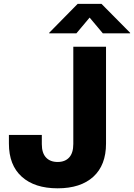

<svg xmlns="http://www.w3.org/2000/svg" viewBox="-20 -971 698 1000"><path d="M280.3 9.8Q160.6 9.8 93.5 -50.5Q26.4 -110.8 26.4 -223.1V-268.1H197.8V-220.2Q197.8 -174.3 219.5 -150.9Q241.2 -127.4 280.3 -127.4Q318.8 -127.4 340.3 -150.9Q361.8 -174.3 361.8 -221.2V-727.5H532.2V-223.1Q532.2 -110.8 466.1 -50.5Q399.9 9.8 280.3 9.8ZM377.9 -797.4H236.3V-800.3L384.3 -950.7H508.8L657.7 -800.3V-797.4H515.6L446.8 -879.4Z"/></svg>

Font: Inter 16pt ExtraBold
Style: Regular
Weight: 800
Version: Version 4.001;git-66647c0bb